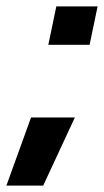

<svg xmlns="http://www.w3.org/2000/svg" viewBox="-71 -460 325 600"><path d="M80 -320 105 -440H234L209 -320ZM-51 120 26 -93H163L64 120Z"/></svg>

Font: Kanit SemiBold
Style: Italic
Weight: 600
Italic angle: -12°
Designer: Katatrad Team
Foundry: CadsonDemak
Version: Version 2.000; ttfautohint (v1.8.3)